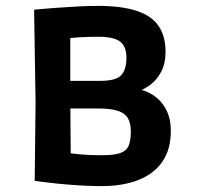

<svg xmlns="http://www.w3.org/2000/svg" viewBox="-20 -620 673 653"><path d="M325 13Q289 13 249.5 10.5Q210 8 175.5 4.5Q141 1 119.5 -2Q98 -5 98 -5L101 -270L96 -587Q96 -587 117.5 -589Q139 -591 173 -593.5Q207 -596 244 -598Q281 -600 312 -600Q394 -600 445 -583Q496 -566 519.5 -531.5Q543 -497 543 -444Q543 -404 528.5 -376.5Q514 -349 493 -333Q472 -317 451.5 -310Q431 -303 417 -303L453 -372V-244L414 -322Q444 -321 470.5 -311.5Q497 -302 517 -284Q537 -266 549 -239Q561 -212 561 -175Q561 -112 532.5 -70.5Q504 -29 451 -8Q398 13 325 13ZM325 -92Q368 -92 389 -99.5Q410 -107 417.5 -124.5Q425 -142 425 -172Q425 -201 415 -218Q405 -235 381 -243Q357 -251 314 -251H158L219 -284L221 -44L206 -100Q225 -98 253.5 -95Q282 -92 325 -92ZM321 -345Q374 -345 392 -364Q410 -383 410 -424Q410 -462 388.5 -478.5Q367 -495 314 -495Q277 -495 248 -493Q219 -491 203 -489L219 -547V-309L166 -345Z"/></svg>

Font: Ruda ExtraBold
Style: Regular
Weight: 800
Designer: Mariela Monsalve and Angelina Sanchez
Foundry: Mariela Monsalve and Angelina Sanchez
Version: Version 2.000